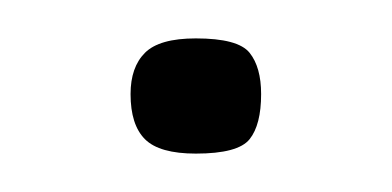

<svg xmlns="http://www.w3.org/2000/svg" viewBox="-20 -71 204 100"><path d="M116 -22Q116 -6 110 1.5Q104 9 82 9Q63 9 55.5 1.5Q48 -6 48 -22Q48 -36 55.5 -43.5Q63 -51 82 -51Q104 -51 110 -43.5Q116 -36 116 -22Z"/></svg>

Font: Glory Light
Style: Regular
Weight: 300
Version: Version 1.011